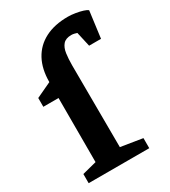

<svg xmlns="http://www.w3.org/2000/svg" viewBox="-181 -820 802 908"><g transform="rotate(-30 220.5 -365.5)"><path d="M30 0V-50L108 -70V-420H25V-468L108 -507Q108 -578 135 -628Q162 -678 213.5 -704.5Q265 -731 338 -731Q356 -731 378 -727.5Q400 -724 417.5 -718.5Q435 -713 441 -707L422 -562H357L339 -642Q333 -644 325 -646Q317 -648 309 -648Q278 -648 263.5 -631Q249 -614 245 -585.5Q241 -557 241 -521L243 -74L361 -55V0Z"/></g></svg>

Font: Manuale
Style: Regular
Weight: 400
Designer: Eduardo Tunni / Pablo Cosgaya
Foundry: Eduardo Tunni / Pablo Cosgaya
Version: Version 1.002